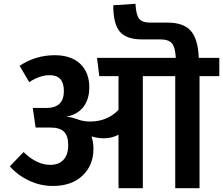

<svg xmlns="http://www.w3.org/2000/svg" viewBox="-20 -999 1184 1019"><path d="M1144 -692V-595H1039V0H910V-595H738V0H609V-284Q573 -265 532 -265Q499 -265 466 -275Q476 -242 476 -209Q476 -122 418 -67Q360 -12 260 -12Q195 -12 135 -40Q75 -68 32 -116L105 -192Q175 -124 247 -124Q292 -124 317 -151Q342 -178 342 -229Q342 -279 319 -300.5Q296 -322 250 -322H169L154 -426H226Q319 -426 319 -516Q319 -600 244 -600Q191 -600 135 -563L84 -650Q170 -706 270 -706Q358 -706 406 -660Q454 -614 454 -535Q454 -473 423 -432Q392 -391 330 -379Q356 -379 383 -368V-369Q417 -354 457 -354Q550 -354 609 -416V-595H507L495 -692H913Q910 -749 892 -769.5Q874 -790 830 -790H732Q650 -790 615.5 -831.5Q581 -873 581 -971L699 -979Q702 -920 718.5 -899.5Q735 -879 776 -879H869Q954 -879 992.5 -835.5Q1031 -792 1035 -692Z"/></svg>

Font: FiraGO SemiBold
Style: Regular
Weight: 600
Designer: bBox Type
Foundry: bBox Type GmbH
Version: Version 1.001;PS 001.001;hotconv 1.0.88;makeotf.lib2.5.64775